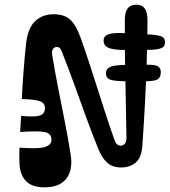

<svg xmlns="http://www.w3.org/2000/svg" viewBox="-20 -777 726 822"><path d="M63.5 -76Q63 -85.5 62.8 -97.2Q62.5 -109 62.8 -121.5Q63 -134 63.5 -145Q144.5 -138.5 172.5 -147.8Q200.5 -157 200.5 -178Q200.5 -205 173 -211.2Q145.5 -217.5 66.5 -212Q67.5 -229.5 68.2 -246.8Q69 -264 70.5 -281Q105.5 -277.5 128 -278.8Q150.5 -280 161.5 -288.2Q172.5 -296.5 172.5 -314Q172.5 -336 150.5 -343.8Q128.5 -351.5 73.5 -353Q76 -408.5 80.8 -471.5Q85.5 -534.5 91.5 -589Q99 -656.5 130 -686.2Q161 -716 210.5 -716Q255.5 -716 280.8 -692.5Q306 -669 324.5 -617Q341 -571.5 359 -516.8Q377 -462 395.8 -403Q414.5 -344 433.2 -286.2Q452 -228.5 470.5 -177Q477 -158.5 489.5 -154.5Q502 -150.5 512 -159.2Q522 -168 521.5 -188Q520.5 -259.5 518.5 -345.8Q516.5 -432 515.2 -521.8Q514 -611.5 514.5 -694Q514.5 -725.5 526.8 -741.2Q539 -757 564.5 -757Q588.5 -757 600 -740Q611.5 -723 611.5 -689Q611 -606.5 608.2 -517.5Q605.5 -428.5 600.8 -336.8Q596 -245 589.5 -154Q586 -101.5 560.8 -80.8Q535.5 -60 498.5 -60Q462 -60 439.2 -80.2Q416.5 -100.5 401.5 -138Q373.5 -207 347.2 -279.5Q321 -352 295.2 -423Q269.5 -494 243.5 -559Q240 -568 235.2 -572Q230.5 -576 223.5 -576Q213 -576 206.8 -567.2Q200.5 -558.5 203.5 -542Q214.5 -473.5 228.5 -402.5Q242.5 -331.5 256.8 -259.5Q271 -187.5 282.5 -116Q293 -48.5 263.8 -11.8Q234.5 25 171.5 25Q115.5 25 90.2 -2.8Q65 -30.5 63.5 -76ZM521.5 -635Q540.5 -634.5 559.8 -633.2Q579 -632 597.5 -631Q638.5 -629 657.2 -625Q676 -621 681.2 -614Q686.5 -607 686.5 -596Q686.5 -585 680.8 -577.8Q675 -570.5 655.5 -566.8Q636 -563 595.5 -563Q576 -563 557 -563Q538 -563 518.5 -563Q479.5 -563 459 -567.8Q438.5 -572.5 431 -581.5Q423.5 -590.5 423.5 -603Q423.5 -615 431.2 -622.8Q439 -630.5 460.2 -633.8Q481.5 -637 521.5 -635ZM517.5 -499Q537 -499 557 -499.5Q577 -500 596.5 -500Q643 -501 655.8 -493.2Q668.5 -485.5 668.5 -468Q668.5 -447 656 -438Q643.5 -429 598.5 -429Q580.5 -429 562 -429Q543.5 -429 525.5 -429Q471 -429 452.2 -436Q433.5 -443 433.5 -464Q433.5 -480.5 449.8 -489.5Q466 -498.5 517.5 -499ZM553.5 -405Q555 -405 556.5 -405Q558 -405 559.5 -405Q567.5 -405 572.5 -400Q577.5 -395 580 -387.2Q582.5 -379.5 582.5 -371Q582.5 -362.5 579.5 -354.5Q576.5 -346.5 571 -341.2Q565.5 -336 557.5 -336Q555.5 -336 553.8 -336Q552 -336 549.5 -336Q538.5 -336 533 -346Q527.5 -356 527.5 -368Q527.5 -381.5 534.2 -393.2Q541 -405 553.5 -405ZM155.5 -122Q161.5 -122 168 -122Q174.5 -122 180.5 -122Q194 -122 200.8 -111.5Q207.5 -101 207.5 -88Q207.5 -73 199.5 -61.5Q191.5 -50 175.5 -49Q169 -49 162.8 -49Q156.5 -49 149.5 -49Q134.5 -49 127 -60.8Q119.5 -72.5 119.5 -86Q119.5 -102 127.8 -112Q136 -122 155.5 -122ZM190.5 -59Q175 -59 166.8 -67.5Q158.5 -76 158.5 -93Q158.5 -106 167.8 -114Q177 -122 192.5 -122Q205.5 -122 213.5 -114.2Q221.5 -106.5 221.5 -92Q221.5 -75.5 212.8 -67.2Q204 -59 190.5 -59ZM238.5 -624Q238.5 -624 238.5 -624Q238.5 -624 238.5 -624Q238.5 -624 238.5 -624Q238.5 -624 238.5 -624Q238.5 -624 238.5 -624Q238.5 -624 238.5 -624Q238.5 -624 238.5 -624Q238.5 -624 238.5 -624ZM178.5 -671Q178.5 -671 178.5 -671Q178.5 -671 178.5 -671Q178.5 -671 178.5 -671Q178.5 -671 178.5 -671Q178.5 -671 178.5 -671Q178.5 -671 178.5 -671Q178.5 -671 178.5 -671Q178.5 -671 178.5 -671Z"/></svg>

Font: Kablammo
Style: Regular
Weight: 400
Designer: Travis Kochel, Lizy Gershenzon, Daria Petrova, Ethan Cohen
Foundry: Vectro Type Foundry
Version: Version 1.002